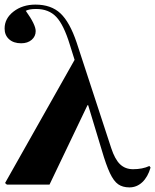

<svg xmlns="http://www.w3.org/2000/svg" viewBox="-25 -802 674 834"><path d="M624 -81 629 -74Q617 -33 593 -10.5Q569 12 537 12Q508 12 488.5 -1.5Q469 -15 452.5 -50Q436 -85 417 -150L358 -345H355L190 0H5L-3 -7L299 -542L278 -609Q252 -694 219.5 -728.5Q187 -763 132 -763Q101 -763 87 -755Q130 -695 130 -667Q130 -644 112.5 -629Q95 -614 67 -614Q34 -614 14.5 -631.5Q-5 -649 -5 -678Q-5 -722 34 -752Q73 -782 129 -782Q197 -782 237.5 -744Q278 -706 308 -617L458 -159Q474 -110 496.5 -88.5Q519 -67 553 -67Q594 -67 624 -81Z"/></svg>

Font: Literata 72pt
Style: Bold
Weight: 700
Designer: Latin by Veronika Burian and Jose Scaglione. Greek by Irene Vlachou. Cyrillic by Vera Evstafieva.
Foundry: TypeTogether
Version: Version 3.002